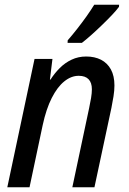

<svg xmlns="http://www.w3.org/2000/svg" viewBox="-20 -786 540 806"><path d="M10.7 0 125 -538.6H200.2L189.5 -451.7H191.9Q209 -478.5 231 -500.5Q252.9 -522.5 280.8 -535.6Q308.6 -548.8 341.8 -548.8Q377.4 -548.8 404.1 -535.2Q430.7 -521.5 445.6 -494.4Q460.4 -467.3 460.4 -427.2Q460.4 -406.2 456.5 -381.6Q452.6 -356.9 447.8 -333.5L376.5 0H283.7L354 -331.5Q358.9 -354 362.3 -374.5Q365.7 -395 365.7 -411.1Q365.7 -439 351.8 -453.4Q337.9 -467.8 310.5 -467.8Q278.8 -467.8 249.8 -444.3Q220.7 -420.9 197.3 -374.8Q173.8 -328.6 159.2 -260.7L104 0ZM263.7 -606 264.2 -616.7Q284.2 -639.6 304.4 -665.5Q324.7 -691.4 343.3 -717.5Q361.8 -743.7 375.5 -766.1H480L479.5 -757.3Q469.2 -743.2 450 -722.9Q430.7 -702.6 407.7 -680.4Q384.8 -658.2 362.5 -638.4Q340.3 -618.7 323.7 -606Z"/></svg>

Font: Open Sans SemiCondensed Medium
Style: Italic
Weight: 500
Width: 4
Italic angle: -12°
Designer: Monotype Design Team
Foundry: Monotype Imaging Inc.
Version: Version 3.000